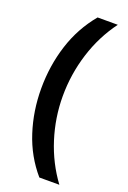

<svg xmlns="http://www.w3.org/2000/svg" viewBox="-165 -1013 657 983"><g transform="rotate(20 163.5 -522.0)"><path d="M40 -518Q40 -642 76 -755Q112 -868 187 -958H297Q228 -865 192.5 -751.5Q157 -638 157 -519Q157 -402 192.5 -290Q228 -178 296 -86H187Q112 -173 76 -284.5Q40 -396 40 -518Z"/></g></svg>

Font: Noto Sans Khmer UI Condensed SemiBold
Style: Regular
Weight: 600
Width: 3
Designer: Danh Hong and the Monotype Design Team
Foundry: Monotype Imaging Inc.
Version: Version 2.002; ttfautohint (v1.8.4.7-5d5b)